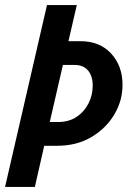

<svg xmlns="http://www.w3.org/2000/svg" viewBox="-22 -740 505 760"><path d="M-2 0 164 -720H282L249 -577H296Q373 -577 418 -528Q463 -479 463 -404Q463 -341 430 -286Q397 -231 339 -197Q281 -163 205 -163H153L116 0ZM272 -483H227L175 -257H207Q251 -257 281.5 -277.5Q312 -298 328.5 -331Q345 -364 345 -401Q345 -439 326.5 -461Q308 -483 272 -483Z"/></svg>

Font: Instrument Sans Condensed SemiBold Italic
Style: Regular
Weight: 600
Width: 3
Italic angle: -13°
Designer: Rodrigo Fuenzalida
Foundry: fragTYPE
Version: Version 1.000; ttfautohint (v1.8.4.7-5d5b);gftools[0.9.28]